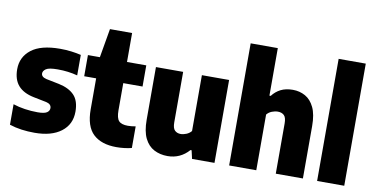

<svg xmlns="http://www.w3.org/2000/svg" viewBox="-77 -1025 2453 1251"><g transform="rotate(10 1150.0 -399.0)"><path d="M204 10.5Q159.5 10.5 117.5 4.8Q75.5 -1 38 -13.5V-149Q74 -137 115.8 -130.8Q157.5 -124.5 201 -124.5Q245 -124.5 262 -135.8Q279 -147 279 -165.5Q279 -192 244.5 -200L159.5 -217Q90.5 -231 56 -270.2Q21.5 -309.5 21.5 -378Q21.5 -459 84.5 -508.2Q147.5 -557.5 274.5 -557.5Q313.5 -557.5 349 -553Q384.5 -548.5 413.5 -541.5V-406Q352.5 -422.5 282.5 -422.5Q224 -422.5 205 -409.2Q186 -396 186 -379.5Q186 -355.5 221 -347.5L305.5 -330.5Q372.5 -316.5 408 -279.8Q443.5 -243 443.5 -171Q443.5 -86.5 379.8 -38Q316 10.5 204 10.5Z M745.5 10Q646 10 592.2 -40.5Q538.5 -91 538.5 -204V-408.5H459.5V-548.5H538.5L571.5 -740H718V-548.5H845.5V-408.5H718V-228.5Q718 -178 735.2 -159Q752.5 -140 795 -140Q806.5 -140 819 -141.2Q831.5 -142.5 846.5 -145V-2Q826 3.5 798.8 6.8Q771.5 10 745.5 10Z M1083.5 9.5Q1034 9.5 994.5 -11Q955 -31.5 932.2 -77.5Q909.5 -123.5 909.5 -200V-548.5H1089.5V-214.5Q1089.5 -176 1104.5 -161.5Q1119.5 -147 1143.5 -147Q1161 -147 1181 -155.2Q1201 -163.5 1213.5 -179V-548.5H1393.5V0H1245L1232.5 -55H1225Q1168 9.5 1083.5 9.5Z M1490.5 0V-808H1670V-493.5H1678.5Q1701.5 -524 1734.8 -540.8Q1768 -557.5 1814.5 -557.5Q1859.5 -557.5 1896.8 -536.8Q1934 -516 1956.2 -469.8Q1978.5 -423.5 1978.5 -346.5V0H1799V-332Q1799 -371.5 1783.8 -386Q1768.5 -400.5 1742.5 -400.5Q1723.5 -400.5 1703.2 -392.5Q1683 -384.5 1670 -368.5V0Z M2072.5 0V-808H2252V0Z"/></g></svg>

Font: Encode Sans SemiCondensed SemiCondensed ExtraBold
Style: Regular
Weight: 800
Width: 4
Designer: Multiple Designers
Foundry: Impallari Type
Version: Version 3.000; ttfautohint (v1.8.3) -l 8 -r 50 -G 200 -x 14 